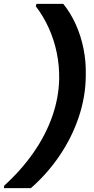

<svg xmlns="http://www.w3.org/2000/svg" viewBox="-58 -831 486 996"><path d="M270 -811Q307 -766 334 -707Q361 -648 375 -579.5Q389 -511 387 -437Q386 -329 350.5 -223.5Q315 -118 251 -23.5Q187 71 102 145H-38L-36 132Q52 52 115.5 -39Q179 -130 213 -227Q247 -324 249 -422Q250 -491 236.5 -557Q223 -623 195.5 -684.5Q168 -746 128 -798L131 -811Z"/></svg>

Font: DM Sans 20pt ExtraBold
Style: Italic
Weight: 800
Italic angle: -10°
Version: Version 4.004;gftools[0.9.30]